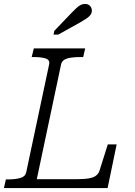

<svg xmlns="http://www.w3.org/2000/svg" viewBox="-39 -956 688 976"><path d="M394 -710 384 -666H369Q343 -666 322 -663Q301 -660 288.5 -652.5Q276 -645 272 -631L148 -45H333Q365 -45 389 -46.5Q413 -48 428.5 -53Q444 -58 453.5 -67Q463 -76 467 -89L509 -222H554L508 0H-19L-9 -44H2Q38 -44 63.5 -51Q89 -58 94 -79L211 -630Q215 -652 192.5 -659Q170 -666 133 -666H122L133 -710ZM327 -893Q340 -906 350 -915.5Q360 -925 370.5 -930.5Q381 -936 393 -936Q410 -936 419 -925.5Q428 -915 428 -902Q428 -890 421 -880.5Q414 -871 401.5 -862.5Q389 -854 370 -843L257 -780H233L237 -799Z"/></svg>

Font: Roboto Serif 20pt ExtraLight
Style: Italic
Weight: 250
Italic angle: -10°
Version: Version 1.007